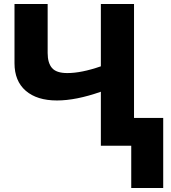

<svg xmlns="http://www.w3.org/2000/svg" viewBox="-20 -734 861 967"><path d="M655 -714H488V-400Q390 -366 319 -366Q264 -366 242 -391.5Q220 -417 220 -467V-714H53V-416Q53 -326 109.5 -277Q166 -228 267 -228Q363 -228 488 -272V0H641V213H802V-140H655Z"/></svg>

Font: Noto Sans UI Extra
Style: Regular
Weight: 800
Designer: Monotype Design Team
Foundry: Monotype Imaging Inc.
Version: Version 1.901